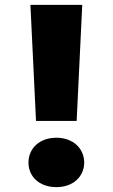

<svg xmlns="http://www.w3.org/2000/svg" viewBox="-20 -761 463 789"><path d="M128 -264H295L318 -741H105ZM326 -93C326 -150 281 -195 212 -195C141 -195 97 -150 97 -93C97 -36 141 8 212 8C281 8 326 -36 326 -93Z"/></svg>

Font: SVN-Poppins ExtraBold
Style: Regular
Weight: 800
Designer: Ninad Kale (Devanagari), Jonny Pinhorn (Latin)
Foundry: Indian Type Foundry
Version: Version 3.002 2017; ttfautohint (v1.8.3)